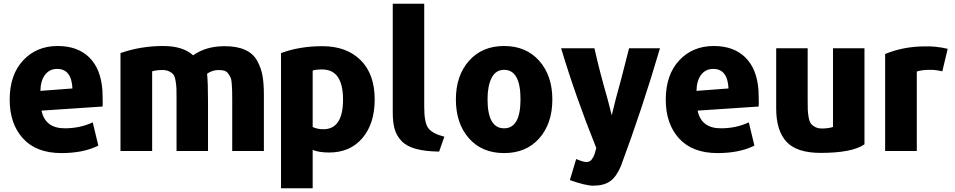

<svg xmlns="http://www.w3.org/2000/svg" viewBox="-20 -800 5127 1031"><path d="M531 -228 203 -206Q223 -111 328 -111Q410 -111 478 -143L508 -18Q428 22 310 22Q175 22 103.5 -56.5Q32 -135 32 -265Q32 -398 104 -475.5Q176 -553 290 -553Q397 -553 459.5 -491.5Q522 -430 530 -314Q530 -308 531 -278.5Q532 -249 531 -228ZM369 -325Q364 -430 287 -430Q246 -430 222 -398.5Q198 -367 197 -312Z M1397 11H1227V-266Q1227 -299 1226.5 -312.5Q1226 -326 1224.5 -349.5Q1223 -373 1218.5 -382.5Q1214 -392 1206 -404Q1198 -416 1185.5 -420Q1173 -424 1155 -424Q1120 -424 1092 -404Q1097 -357 1097 -254V11H928V-266Q928 -305 927.5 -323Q927 -341 923 -365Q919 -389 911.5 -399Q904 -409 889 -416.5Q874 -424 852 -424Q820 -424 797 -417V11H627V-515Q736 -553 856 -553Q962 -553 1017 -503Q1086 -552 1186 -552Q1252 -552 1295.5 -532.5Q1339 -513 1360.5 -474.5Q1382 -436 1389.5 -394Q1397 -352 1397 -291Z M1992 -266Q1992 -136 1926 -58.5Q1860 19 1747 19Q1694 19 1659 5V211H1489V-515Q1589 -552 1711 -552Q1841 -552 1916.5 -477Q1992 -402 1992 -266ZM1822 -265Q1822 -427 1710 -427Q1675 -427 1659 -421V-118Q1685 -106 1716 -106Q1822 -106 1822 -265Z M2366 -66 2338 14Q2262 13 2212 -1Q2162 -15 2135.5 -43.5Q2109 -72 2099 -107.5Q2089 -143 2089 -196V-780H2258V-225Q2258 -140 2280.5 -111Q2303 -82 2366 -66Z M2946 -266Q2946 -137 2876 -57.5Q2806 22 2687 22Q2568 22 2498 -57.5Q2428 -137 2428 -266Q2428 -394 2498.5 -473.5Q2569 -553 2687 -553Q2805 -553 2875.5 -473.5Q2946 -394 2946 -266ZM2775 -267Q2775 -425 2687 -425Q2642 -425 2620 -382Q2598 -339 2598 -267Q2598 -111 2687 -111Q2775 -111 2775 -267Z M3524 -541Q3428 -214 3314 92Q3290 149 3256.5 173Q3223 197 3166 197Q3124 197 3040 167L3074 54Q3112 70 3128 70Q3135 70 3141 68Q3147 66 3151 63Q3155 60 3159 54Q3163 48 3165.5 44Q3168 40 3171 32Q3174 24 3175 20Q3176 16 3178.5 7Q3181 -2 3182 -5Q3072 -278 2993 -541H3172Q3199 -419 3242 -270Q3265 -182 3265 -181Q3266 -182 3287 -270Q3311 -354 3358 -541Z M4054 -228 3726 -206Q3746 -111 3851 -111Q3933 -111 4001 -143L4031 -18Q3951 22 3833 22Q3698 22 3626.5 -56.5Q3555 -135 3555 -265Q3555 -398 3627 -475.5Q3699 -553 3813 -553Q3920 -553 3982.5 -491.5Q4045 -430 4053 -314Q4053 -308 4054 -278.5Q4055 -249 4054 -228ZM3892 -325Q3887 -430 3810 -430Q3769 -430 3745 -398.5Q3721 -367 3720 -312Z M4622 -25Q4556 21 4387 21Q4258 21 4203 -39Q4148 -99 4148 -217V-541H4317V-267Q4317 -231 4317.5 -213Q4318 -195 4322 -171.5Q4326 -148 4334 -137Q4342 -126 4357 -118Q4372 -110 4394 -110Q4427 -110 4453 -118V-541H4622Z M5069 -538 5040 -417Q5001 -426 4973 -425Q4930 -425 4903 -416V11H4733V-510Q4829 -550 4944 -551Q5004 -553 5069 -538Z"/></svg>

Font: Repo
Style: ExtraBold
Weight: 800
Designer: Stefan Peev
Foundry: Context Ltd
Version: Version 001.000